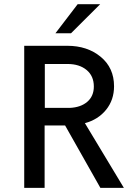

<svg xmlns="http://www.w3.org/2000/svg" viewBox="-20 -912 648 933"><path d="M249.5 -750.5 357.4 -891.6H466.8L325.2 -750.5ZM97.7 1V-689.5H307.1Q404.3 -689.5 469.2 -636Q534.2 -582.5 534.2 -492.7Q534.2 -426.3 495.4 -378.4Q456.5 -330.6 392.6 -313.5L582 1H467.8L296.4 -302.2H196.8V1ZM197.8 -387.7H318.8Q372.6 -390.1 404.3 -417.5Q436 -444.8 436 -491.7Q436 -542.5 400.9 -571.8Q365.7 -601.1 308.1 -601.1H197.8Z"/></svg>

Font: HK Grotesk Medium
Style: Regular
Weight: 500
Designer: Alfredo Marco Pradil and Stefan Peev
Foundry: Hanken Design Co.
Version: Version 1.045;PS 001.045;hotconv 1.0.88;makeotf.lib2.5.64775